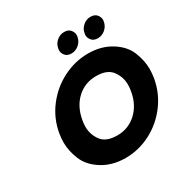

<svg xmlns="http://www.w3.org/2000/svg" viewBox="-202 -1084 1226 1262"><g transform="rotate(-30 410.5 -453.0)"><path d="M428 -766Q397 -766 381.5 -784.5Q366 -803 366 -824Q366 -831 368 -839Q373 -870 398 -891.5Q423 -913 454 -913Q486 -913 501.5 -894.5Q517 -876 517 -855Q517 -847 515 -839Q509 -808 484 -787Q459 -766 428 -766ZM628 -766Q597 -766 581.5 -784.5Q566 -803 566 -824Q566 -831 568 -839Q573 -870 598 -891.5Q623 -913 654 -913Q686 -913 701.5 -894.5Q717 -876 717 -855Q717 -847 715 -839Q709 -808 684 -787Q659 -766 628 -766ZM393 7Q294 7 219.5 -39Q145 -85 117 -153Q89 -221 89 -284Q89 -317 95 -353Q113 -456 176 -538Q239 -620 330 -666Q421 -712 520 -712Q619 -712 693 -666Q767 -620 794 -552.5Q821 -485 821 -423Q821 -389 815 -353Q797 -250 734.5 -167.5Q672 -85 582 -39Q492 7 393 7ZM420 -149Q504 -149 564.5 -205Q625 -261 641 -353Q646 -380 646 -404Q646 -462 611 -509.5Q576 -557 492 -557Q407 -557 347 -502Q287 -447 270 -353Q265 -327 265 -303Q265 -244 300 -196.5Q335 -149 420 -149Z"/></g></svg>

Font: Fz Poppins
Style: Bold Italic
Weight: 700
Italic angle: -10°
Designer: Ninad Kale (Devanagari), Jonny Pinhorn (Latin)
Foundry: Indian Type Foundry
Version: Vit hóa bi Vntype.Com & FontZin.Com